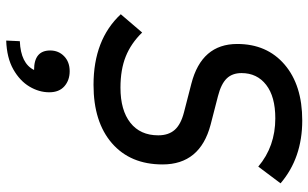

<svg xmlns="http://www.w3.org/2000/svg" viewBox="-208 -494 996 620"><g transform="rotate(90 290.0 -184.0)"><path d="M254 12Q108 12 26 -76L85 -145Q120 -109 162.5 -92Q205 -75 263 -75Q336 -75 376.5 -107Q417 -139 417 -197Q417 -230 399.5 -250Q382 -270 343 -280L250 -304Q122 -337 122 -452Q122 -548 188.5 -605Q255 -662 369 -662Q490 -662 572 -592L518 -520Q453 -575 362 -575Q292 -575 254 -545.5Q216 -516 216 -466Q216 -436 233.5 -418Q251 -400 290 -390L383 -366Q511 -332 511 -211Q511 -107 442.5 -47.5Q374 12 254 12ZM111 294 113 250Q185 247 206 204Q143 204 143 152Q143 125 161.5 107Q180 89 210 89Q239 89 258.5 106Q278 123 278 155Q278 188 259.5 219Q241 250 204 271Q167 292 111 294Z"/></g></svg>

Font: Sometype Mono Medium
Style: Italic
Weight: 500
Italic angle: -12°
Monospace: yes
Designer: Ryoichi Tsunekawa
Foundry: Dharma Type
Version: Version 1.000; ttfautohint (v1.8.3)